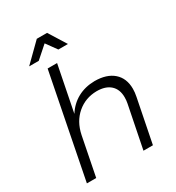

<svg xmlns="http://www.w3.org/2000/svg" viewBox="-217 -1066 1096 1196"><g transform="rotate(-30 331.0 -468.0)"><path d="M596 -367Q596 -341 590 -312L528 0H460L521 -305Q525 -325 525 -347Q525 -404 490.5 -435.5Q456 -467 392 -467Q311 -466 252 -415.5Q193 -365 175 -278L120 0H53L199 -742H267L202 -414Q237 -469 290.5 -498Q344 -527 412 -528Q499 -528 547.5 -485.5Q596 -443 596 -367ZM385 -811H316L261 -887L175 -811H106L233 -936H307Z"/></g></svg>

Font: Gontserrat Light
Style: Italic
Weight: 300
Italic angle: -11.3°
Designer: Julieta Ulanovsky
Foundry: Julieta Ulanovsky
Version: Version 6.001